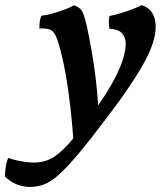

<svg xmlns="http://www.w3.org/2000/svg" viewBox="-140 -488 649 756"><path d="M151 -467Q166 -462 174.5 -454.5Q183 -447 189 -431Q195 -415 202 -385Q221 -295 232.5 -212Q244 -129 248 -44L151 94Q146 11 137.5 -63.5Q129 -138 117.5 -201.5Q106 -265 91 -315Q81 -351 67.5 -364.5Q54 -378 15 -376Q15 -390 16.5 -402.5Q18 -415 23 -426Q43 -428 67.5 -435Q92 -442 115 -450.5Q138 -459 151 -467ZM418 -468Q447 -458 460 -436Q473 -414 473 -384Q473 -356 463 -322.5Q453 -289 430.5 -247Q408 -205 371.5 -150.5Q335 -96 281 -25Q214 64 168.5 118Q123 172 91 200.5Q59 229 32.5 238.5Q6 248 -23 248Q-49 248 -74 238Q-99 228 -120 208Q-121 190 -117.5 169.5Q-114 149 -108 134Q-85 142 -57.5 147Q-30 152 -5 152Q20 152 43.5 144Q67 136 93.5 114Q120 92 154.5 50Q189 8 237 -60Q280 -120 306 -168Q332 -216 343.5 -253Q355 -290 355 -316Q355 -341 340.5 -357Q326 -373 291 -375Q286 -400 291 -425Q312 -429 336.5 -436.5Q361 -444 383.5 -452.5Q406 -461 418 -468Z"/></svg>

Font: Vollkorn SemiBold
Style: Italic
Weight: 600
Italic angle: -11°
Designer: Friedrich Althausen
Foundry: Friedrich Althausen
Version: Version 5.000